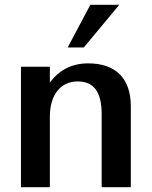

<svg xmlns="http://www.w3.org/2000/svg" viewBox="-20 -777 629 797"><path d="M187 -294C187 -383 232 -439 302 -439C370 -439 402 -395 402 -303V0H523V-336C523 -451 461 -514 346 -514C278 -514 225 -486 187 -434V-500H67V0H187ZM475 -757H355L261 -580H328Z"/></svg>

Font: Perun SemiBold
Style: Regular
Weight: 600
Foundry: Copyright (c) Stefan Peev, Context Ltd, 2016
Version: Version 1.089